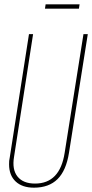

<svg xmlns="http://www.w3.org/2000/svg" viewBox="-20 -858 426 888"><path d="M137 10Q83 10 52.5 -18.5Q22 -47 22 -98Q22 -109 22.5 -114Q23 -119 25 -129L114 -700H133L45 -133Q35 -74 61 -41.5Q87 -9 142 -9Q257 -9 279 -151L366 -700H386L299 -151Q286 -69 246 -29.5Q206 10 137 10ZM188 -818 191 -838H348L345 -818Z"/></svg>

Font: Georama Condensed Thin
Style: Italic
Weight: 100
Width: 3
Italic angle: -9°
Designer: Jean-Baptiste Levee
Foundry: Production Type
Version: Version 1.000